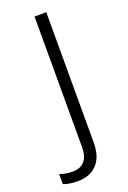

<svg xmlns="http://www.w3.org/2000/svg" viewBox="-201 -583 583 874"><g transform="rotate(-20 90.5 -146.0)"><path d="M17 240Q-6 240 -23 237Q-40 234 -52 229V180Q-24 191 11 191Q47 191 67.5 169Q88 147 88 99V-532H145V100Q145 168 111 204Q77 240 17 240Z"/></g></svg>

Font: Noto Sans Thai Looped Light
Style: Regular
Weight: 300
Designer: Sasikarn Vongin, Ben Mitchell
Foundry: The Fontpad Ltd
Version: Version 1.001; ttfautohint (v1.8.4.7-5d5b)